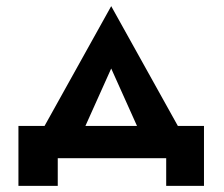

<svg xmlns="http://www.w3.org/2000/svg" viewBox="-20 -515 729 625"><path d="M521 0H168V90H40V-105H125L342 -495L559 -105H644V90H521ZM342 -292 258 -105H426Z"/></svg>

Font: Von Semi
Style: Regular
Weight: 600
Version: Version 4.000; ttfautohint (v1.8.4.7-5d5b)